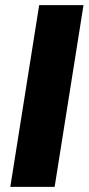

<svg xmlns="http://www.w3.org/2000/svg" viewBox="-20 -725 344 745"><path d="M20 0 132 -705H304L192 0Z"/></svg>

Font: Nunito Sans 10pt Condensed Black
Style: Italic
Weight: 900
Width: 3
Italic angle: -9°
Designer: Vernon Adams
Foundry: Vernon Adams
Version: Version 3.101;gftools[0.9.27]